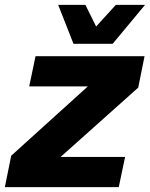

<svg xmlns="http://www.w3.org/2000/svg" viewBox="-42 -769 616 789"><path d="M260 -589H421L554 -749H434L353 -660L309 -749H197ZM-22 0H446L472 -124H207L526 -409L552 -538H104L78 -414H319L4 -129Z"/></svg>

Font: Geist ExtraBold
Style: Italic
Weight: 800
Italic angle: -12°
Designer: Basement.studio, Andrés Briganti, Mateo Zaragoza
Foundry: Basement.studio, Vercel, Andrés Briganti, Guido Ferreyra, Mateo Zaragoza
Version: Version 1.500